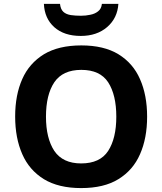

<svg xmlns="http://www.w3.org/2000/svg" viewBox="-20 -959 836 989"><path d="M701.2 -164.6Q665.5 -82.5 589.8 -36.1Q515.6 9.8 397.9 9.8Q281.7 9.8 206.1 -36.1Q130.4 -83 94.7 -165Q58.1 -248 58.1 -358.9Q58.1 -469.7 94.7 -551.8Q130.4 -632.8 206.5 -679.7Q282.2 -725.1 398.9 -725.1Q515.1 -725.1 589.8 -679.7Q665.5 -633.3 701.2 -551.3Q737.8 -468.8 737.8 -357.9Q737.8 -247.1 701.2 -164.6ZM216.8 -357.9Q216.8 -247.1 259.8 -181.6Q303.7 -117.2 397.9 -117.2Q495.1 -117.2 537.1 -181.6Q579.1 -246.6 579.1 -357.9Q579.1 -470.2 537.1 -535.2Q495.1 -599.1 398.9 -599.1Q303.2 -599.1 259.8 -535.2Q216.8 -471.2 216.8 -357.9ZM589.8 -939Q585 -865.7 532.2 -819.8Q479 -773.9 396 -773.9Q310.5 -773.9 259.8 -818.8Q209.5 -863.8 206.1 -939H289.1Q292 -911.1 306.6 -897.9Q320.3 -885.3 344.7 -881.3Q368.2 -877.9 397 -877.9Q421.9 -877.9 444.3 -882.8Q468.3 -887.2 484.9 -900.4Q502 -913.1 504.9 -939Z"/></svg>

Font: Droid Sans Thai
Style: Bold
Weight: 700
Designer: Steve Matteson
Foundry: Ascender Corporation
Version: Version 1.00